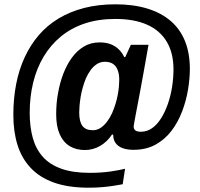

<svg xmlns="http://www.w3.org/2000/svg" viewBox="-20 -718 930 892"><path d="M392 154Q298 154 231.5 130.5Q165 107 123 62.5Q81 18 61.5 -44Q42 -106 42 -184Q42 -260 55 -327Q68 -394 94.5 -451.5Q121 -509 160 -554.5Q199 -600 252 -632Q305 -664 371 -681Q437 -698 516 -698Q599 -698 663.5 -678.5Q728 -659 772.5 -621Q817 -583 839.5 -527Q862 -471 862 -398Q862 -353 853.5 -301.5Q845 -250 826 -200Q807 -150 776.5 -110Q746 -70 702.5 -46Q659 -22 600 -22Q570 -22 549 -30Q528 -38 517 -53.5Q506 -69 506 -91L501 -94Q478 -59 445 -40Q412 -21 374 -21Q334 -21 304 -39Q274 -57 257.5 -94Q241 -131 241 -187Q241 -211 243 -236.5Q245 -262 250 -287Q258 -333 274 -375Q290 -417 314 -450Q338 -483 370 -502Q402 -521 442 -521Q473 -521 494.5 -512.5Q516 -504 531.5 -489Q547 -474 557 -453H562L588 -510H670L649 -392Q640 -342 632.5 -301.5Q625 -261 619 -230Q613 -199 609 -177.5Q605 -156 603 -144.5Q601 -133 601 -131Q601 -118 609 -112Q617 -106 634 -106Q663 -106 686.5 -122.5Q710 -139 728.5 -168.5Q747 -198 760 -235.5Q773 -273 779.5 -314.5Q786 -356 786 -396Q786 -472 754.5 -524.5Q723 -577 663 -603.5Q603 -630 516 -630Q437 -630 374 -609Q311 -588 263 -548.5Q215 -509 182.5 -454.5Q150 -400 134 -334Q118 -268 118 -194Q118 -130 132 -78.5Q146 -27 178 9.5Q210 46 264 65.5Q318 85 397 85Q421 85 445.5 83.5Q470 82 491.5 79Q513 76 531 72.5Q549 69 561 66L550 138Q533 141 508.5 145Q484 149 454.5 151.5Q425 154 392 154ZM411 -113Q431 -113 447.5 -124Q464 -135 477.5 -153Q491 -171 501 -193Q510 -214 516.5 -235Q523 -256 527 -277Q531 -298 532.5 -316Q534 -334 534 -347Q534 -374 526.5 -393Q519 -412 504.5 -421.5Q490 -431 467 -431Q447 -431 430.5 -420.5Q414 -410 401.5 -393Q389 -376 379 -354Q371 -334 364.5 -311.5Q358 -289 354.5 -267Q351 -245 349.5 -226.5Q348 -208 348 -196Q348 -153 363 -133Q378 -113 411 -113Z"/></svg>

Font: Archivo SemiCondensed SemiBold
Style: Italic
Weight: 600
Width: 4
Italic angle: -10°
Designer: Hector Gatti
Foundry: Omnibus-Type
Version: Version 2.001